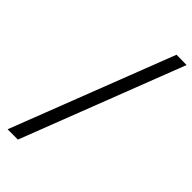

<svg xmlns="http://www.w3.org/2000/svg" viewBox="-284 -812 1010 1010"><g transform="rotate(45 221.5 -307.0)"><path d="M16.1 146 367.2 -759.8 442.9 -758.8 92.8 146Z"/></g></svg>

Font: Ortica Angular Bold
Style: Regular
Weight: 700
Designer: Benedetta Bovani
Foundry: Collletttivo
Version: Version 2.000;Glyphs 3.1.2 (3151)